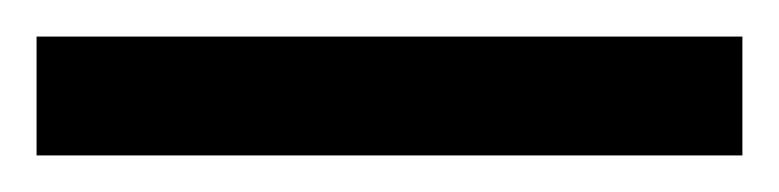

<svg xmlns="http://www.w3.org/2000/svg" viewBox="-22 4 426 105"><path d="M-2 89H384V24H-2Z"/></svg>

Font: Noto Sans Malayalam UI Condensed Medium
Style: Regular
Weight: 500
Width: 3
Designer: Jelle Bosma - Monotype Design Team
Foundry: Monotype Imaging Inc.
Version: Version 2.104